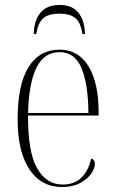

<svg xmlns="http://www.w3.org/2000/svg" viewBox="-20 -743 463 773"><path d="M230 10Q146 10 98.5 -61Q51 -132 51 -262Q51 -403 95 -473Q139 -543 220 -543Q296 -543 336.5 -476Q377 -409 377 -293V-278H93Q92 -131 129.5 -65.5Q167 0 232 0Q280 0 308.5 -28.5Q337 -57 347 -105Q362 -100 362 -83Q362 -65 347 -43.5Q332 -22 302.5 -6Q273 10 230 10ZM336 -288Q335 -405 308 -469Q281 -533 220 -533Q157 -533 126.5 -470Q96 -407 93 -288ZM116 -606Q117 -660 142.5 -691.5Q168 -723 220 -723Q271 -723 296 -691.5Q321 -660 322 -606H312Q305 -652 283.5 -670Q262 -688 220 -688Q175 -688 154 -669.5Q133 -651 126 -606Z"/></svg>

Font: Noto Serif Display Condensed ExtraLight
Style: Regular
Weight: 200
Width: 3
Designer: Monotype Design Team
Foundry: Monotype Imaging Inc.
Version: Version 2.009